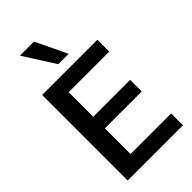

<svg xmlns="http://www.w3.org/2000/svg" viewBox="-286 -1031 1111 1111"><g transform="rotate(-45 269.5 -476.0)"><path d="M53 0V-700H505V-603H173V-402H475V-307H173V-97H505V0ZM245 -760 123 -952H238L330 -760Z"/></g></svg>

Font: Host Grotesk Light SemiBold
Style: Regular
Weight: 600
Version: Version 1.003